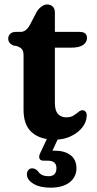

<svg xmlns="http://www.w3.org/2000/svg" viewBox="-20 -618 437 864"><path d="M57.5 -410 39.5 -413.5Q17 -423.5 17 -444.5Q17 -457.5 26.2 -466Q35.5 -474.5 50.5 -474.5H73Q97 -474.5 114 -505L145 -564.5Q153.5 -579 166.8 -588.5Q180 -598 192 -598Q207.5 -598 217.2 -588.5Q227 -579 227 -561.5V-474.5H338Q371.5 -474.5 371.5 -447Q371.5 -428.5 354.5 -416Q337.5 -403.5 300 -403.5H227V-154Q227 -90 279 -90Q298 -90 311 -98.2Q324 -106.5 333.5 -114.5Q343 -122.5 352.5 -122Q360.5 -121.5 366 -114.2Q371.5 -107 370 -95Q369 -67.5 349.5 -43.5Q330 -19.5 298 -4.5Q266 10.5 227 10.5Q160.5 10.5 123.2 -22.5Q86 -55.5 86 -123V-368.5Q86 -388 78.8 -396.5Q71.5 -405 57.5 -410ZM198.5 -9H248L216 60Q220.5 60 225.5 60Q271.5 60 297.8 80.5Q324 101 324 139Q324 178.5 293.2 202.5Q262.5 226.5 207 226.5Q159.5 226.5 130.2 208.8Q101 191 101 166.5Q101 154.5 107.8 147Q114.5 139.5 124.5 139.5Q133 139.5 139.2 143.2Q145.5 147 151 152.5Q159 165 171 170Q183 175 198 175Q234 175 234 138.5Q234 105 194 105H176Q161.5 105 157.8 95.8Q154 86.5 160 73Z"/></svg>

Font: Fraunces 9pt SuperSoft SemiBold
Style: Regular
Weight: 600
Version: Version 1.000;[0bf87f6ff]